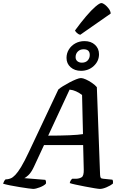

<svg xmlns="http://www.w3.org/2000/svg" viewBox="-57 -1227 801 1247"><path d="M158 0Q151 0 126.5 -3.5Q102 -7 70 -12Q38 -17 8.5 -23Q-21 -29 -37 -34Q-31 -53 -21 -62L-8 -63Q1 -64 13.5 -69Q26 -74 42.5 -91Q59 -108 80.5 -143.5Q102 -179 131 -241L322 -646Q332 -655 352 -667.5Q372 -680 395 -692Q418 -704 438 -712Q458 -720 469 -720Q481 -720 501 -711Q521 -702 540.5 -688.5Q560 -675 572 -661L593 -91Q594 -77 597.5 -72Q601 -67 614 -66L673 -60Q679 -52 676 -34Q661 -22 635.5 -11Q610 0 592 0Q584 0 556.5 -4.5Q529 -9 495.5 -15.5Q462 -22 434 -28Q406 -34 396 -38Q398 -48 402.5 -55Q407 -62 412 -66H438Q459 -67 473.5 -76Q488 -85 487 -126L483 -285H229L163 -143Q145 -105 126.5 -88.5Q108 -72 101 -70L237 -59Q244 -50 241 -34Q229 -21 202 -10.5Q175 0 158 0ZM256 -346Q334 -346 393.5 -348.5Q453 -351 482 -356L476 -610Q458 -624 437.5 -633.5Q417 -643 395 -645ZM469 -767Q428 -767 401.5 -790.5Q375 -814 375 -851Q375 -881 390.5 -906Q406 -931 432.5 -945.5Q459 -960 492 -960Q534 -960 560 -936Q586 -912 586 -875Q586 -830 552 -798.5Q518 -767 469 -767ZM475 -820Q499 -820 512.5 -834.5Q526 -849 526 -870Q526 -907 486 -907Q463 -907 448.5 -892.5Q434 -878 434 -856Q434 -839 445.5 -829.5Q457 -820 475 -820ZM464 -1001Q452 -1004 442.5 -1013Q433 -1022 430 -1029Q468 -1081 502.5 -1121.5Q537 -1162 563.5 -1184.5Q590 -1207 601 -1207Q611 -1207 624.5 -1196.5Q638 -1186 649.5 -1170.5Q661 -1155 662 -1139Z"/></svg>

Font: Texturina SemiBold
Style: Italic
Weight: 600
Italic angle: -11°
Designer: Guillermo Torres Carreño
Foundry: Omnibus-Type
Version: Version 1.002; ttfautohint (v1.8.3)